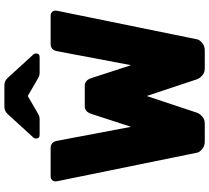

<svg xmlns="http://www.w3.org/2000/svg" viewBox="-59 -891 950 872"><g transform="rotate(-90 416.0 -455.0)"><path d="M620 -673Q623 -687 631.5 -693.5Q640 -700 651 -700H782Q791 -700 797.5 -693.5Q804 -687 804 -678L803 -670L674 -38Q672 -24 657.5 -12Q643 0 624 0H541Q522 0 509 -11.5Q496 -23 491 -38L416 -264L341 -38Q336 -23 323 -11.5Q310 0 291 0H208Q189 0 174.5 -12Q160 -24 158 -38L29 -670L28 -678Q28 -687 34.5 -693.5Q41 -700 50 -700H181Q192 -700 200.5 -693.5Q209 -687 212 -673L276 -335L335 -516Q345 -545 369 -545H463Q487 -545 497 -516L556 -335ZM502 -891 604 -779Q609 -774 609 -766Q609 -750 593 -750H521Q512 -750 505 -753Q498 -756 490 -761L416 -804L342 -761Q334 -756 327 -753Q320 -750 311 -750H239Q223 -750 223 -766Q223 -774 228 -779L330 -891Q340 -902 348 -906Q356 -910 367 -910H465Q476 -910 484 -906Q492 -902 502 -891Z"/></g></svg>

Font: Rubik
Style: Regular
Weight: 700
Designer: Hubert & Fischer
Foundry: Hubert & Fischer
Version: Version 1.100